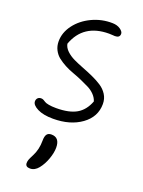

<svg xmlns="http://www.w3.org/2000/svg" viewBox="-177 -685 838 1127"><g transform="rotate(20 242.5 -122.0)"><path d="M186 41Q125 41 88.4 22.5Q51.8 3.9 51.8 -19Q51.8 -31.7 59.6 -39.8Q67.4 -47.9 81.1 -47.9Q88.9 -47.9 95.9 -44.2Q103 -40.5 109.6 -35.9Q116.2 -31.2 135 -27.6Q153.8 -23.9 182.1 -23.9Q262.7 -23.9 308.6 -50.3Q354.5 -76.7 377 -136.2Q370.6 -157.7 353.3 -175.8Q335.9 -193.8 312.7 -205.6Q289.6 -217.3 261.7 -229.5Q233.9 -241.7 206.3 -251.5Q178.7 -261.2 152.6 -275.1Q126.5 -289.1 106.4 -304.9Q86.4 -320.8 74.2 -344.7Q62 -368.7 62 -397.9Q62 -452.6 98.6 -501.5Q135.3 -550.3 195.8 -578.9Q256.3 -607.4 323.2 -606Q353 -605.5 372.6 -591.8Q392.1 -578.1 392.1 -564Q392.1 -539.1 361.8 -539.1Q360.4 -539.1 348.4 -540Q336.4 -541 325.2 -541Q165.5 -541 115.2 -401.9Q119.6 -378.4 139.9 -359.1Q160.2 -339.8 188.2 -326.4Q216.3 -313 249.5 -300.3Q282.7 -287.6 314.7 -273.2Q346.7 -258.8 373 -241.7Q399.4 -224.6 415.8 -198.7Q432.1 -172.9 432.1 -140.1Q432.1 -59.6 362.5 -9.3Q293 41 186 41ZM129.9 337.9Q129.9 327.6 133.5 317.1Q137.2 306.6 149.9 282.2Q172.9 238.8 172.9 182.1Q172.9 155.8 181.6 143.3Q190.4 130.9 210 130.9Q262.2 130.9 262.2 194.8Q262.2 225.6 248.3 265.1Q234.4 304.7 210.9 334Q188.5 361.8 159.2 361.8Q129.9 361.8 129.9 337.9Z"/></g></svg>

Font: Shantell Sans Irregular Bouncy
Style: Regular
Weight: 300
Designer: Stephen Nixon, Anya Danilova, Shantell Martin
Foundry: Arrow Type
Version: Version 1.006;[9816181b4]